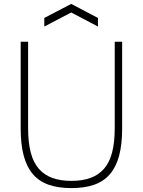

<svg xmlns="http://www.w3.org/2000/svg" viewBox="-20 -954 732 984"><path d="M346 10Q279 10 230 -7Q181 -24 149 -61Q117 -98 101.5 -156Q86 -214 86 -295V-740H124V-298Q124 -224 137.5 -172.5Q151 -121 179 -89Q207 -57 248.5 -42Q290 -27 346 -27Q402 -27 443.5 -42Q485 -57 513 -89Q541 -121 554.5 -172.5Q568 -224 568 -298V-740H606V-295Q606 -214 590.5 -156Q575 -98 543 -61Q511 -24 462 -7Q413 10 346 10ZM207 -862 345 -934 482 -862V-818L345 -890L207 -818Z"/></svg>

Font: Encode Sans Narrow
Style: Thin
Weight: 250
Designer: Pablo Impallari, Andres Torresi
Foundry: Pablo Impallari, Andres Torresi
Version: Version 1.000; ttfautohint (v1.00) -l 8 -r 50 -G 200 -x 14 -